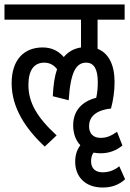

<svg xmlns="http://www.w3.org/2000/svg" viewBox="-20 -642 579 858"><path d="M180 13 233 -37C145 -118 107 -184 107 -262C107 -327 131 -362 178 -362C202 -362 221 -351 235 -333C224 -301 218 -261 216 -212L287 -194C295 -320 320 -362 365 -362C400 -362 417 -333 417 -274C417 -250 415 -227 410 -205C347 -189 307 -148 307 -82C307 -46 318 -15 339 7C324 27 316 51 316 81C316 145 358 196 439 196C479 196 512 184 539 159L513 101C488 121 464 128 438 128C407 128 387 111 387 79C387 64 390 51 398 40C408 42 419 43 430 43C470 43 502 29 527 8L503 -53C475 -34 457 -26 429 -26C398 -26 378 -44 378 -78C378 -117 404 -149 476 -157C486 -194 492 -235 492 -275C492 -352 466 -404 416 -424V-554H537V-622H0V-554H342V-430C310 -425 285 -411 265 -387C242 -414 211 -430 171 -430C89 -430 32 -377 32 -270C32 -160 95 -66 180 13Z"/></svg>

Font: Noto Sans Devanagari ExtraCondensed
Style: Regular
Weight: 400
Width: 2
Designer: Jelle Bosma - Monotype Design Team
Foundry: Monotype Imaging Inc.
Version: Version 2.004